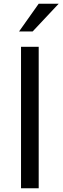

<svg xmlns="http://www.w3.org/2000/svg" viewBox="-20 -1012 336 1032"><path d="M93 -760.5H188V0H93ZM295.5 -992 155.5 -843H82.5L188 -992Z"/></svg>

Font: 1883 Sans
Style: Regular
Weight: 400
Designer: 1883 Sans project is a fork of Public Sans.
Version: Version 1.009